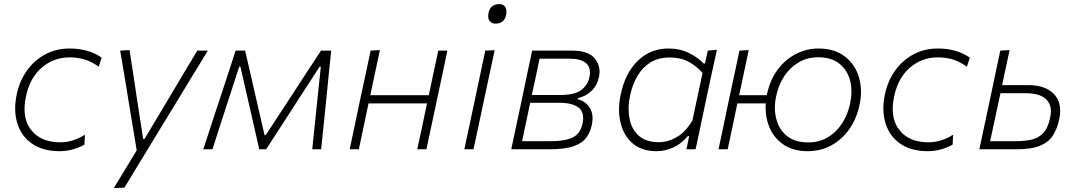

<svg xmlns="http://www.w3.org/2000/svg" viewBox="-20 -748 5389 962"><path d="M278 9.5Q196 9.5 142 -27.2Q88 -64 67.5 -128Q56 -163.5 56 -204Q56 -237.5 63.5 -274Q77.5 -342 114.8 -394.2Q152 -446.5 207 -475.8Q262 -505 328.5 -505Q424 -505 489.5 -459L474.5 -414Q439.5 -439 404.5 -449.8Q369.5 -460.5 328.5 -460.5Q250 -460.5 190.2 -410Q130.5 -359.5 110.5 -267Q103 -232 103 -202Q103 -138.5 136 -97Q184 -35 282 -35Q315 -35 346.5 -45.2Q378 -55.5 405.5 -73L403 -23.5Q382.5 -11 349.5 -0.8Q316.5 9.5 278 9.5Z M550 194.5Q578 148 607.5 100Q636.5 52 665 5.5Q657 -42.5 649 -91.5Q641 -140 633 -187.5L618.5 -276.5Q609.5 -330 600.5 -386Q591 -441.5 582 -494.5L629 -497Q639.5 -427 650 -361Q660 -294.5 670.5 -224.5L697.5 -51.5H704L808 -225.5Q849 -294.5 888.5 -360.8Q928 -427 968.5 -494.5H1021.5Q997.5 -454.5 974.5 -417.5Q951.5 -380 924.2 -335.2Q897 -290.5 859.5 -228.5L774.5 -89.5Q716.5 6.5 676.2 72.2Q636 138 603.5 192Z M998.5 0Q1034 -108.5 1067.5 -210.5L1090 -278.5Q1107.5 -332 1125.5 -386.5Q1143 -441 1160.5 -494.5H1208Q1220.5 -441.5 1233 -387.2Q1245.5 -333 1257.5 -279.5L1305.5 -71H1311.5L1448 -279.5Q1483.5 -334 1518.5 -388Q1553.5 -441.5 1588.5 -494.5H1639.5Q1634 -442 1628.2 -385.8Q1622.5 -329.5 1617.5 -277L1610.5 -208Q1605 -157 1600 -105L1589 0H1544.5Q1551 -62.5 1557.5 -126Q1564 -189 1570.5 -251.5L1587.5 -414H1581.5L1470 -242L1392 -121Q1353 -60.5 1313.5 0H1279Q1265 -60.5 1251.5 -121.5Q1237.5 -182 1224 -241.5L1184.5 -414H1178.5L1126.5 -253.5Q1106 -190.5 1085.2 -126.8Q1064.5 -63 1044.5 0Z M1732 0Q1744 -55.5 1755 -108Q1766 -160 1778.5 -220.5L1789 -270Q1802.5 -333 1814 -386Q1825 -439 1837 -494.5L1883.5 -497Q1871.5 -440.5 1860 -387Q1848.5 -333.5 1835.5 -271H2128.5Q2141.5 -334 2152.8 -386.5Q2164 -439 2176 -494.5H2221.5Q2210 -439 2198.8 -386Q2187.5 -333 2174 -270L2163.5 -220.5Q2150.5 -160 2139.5 -108Q2128.5 -56 2116.5 0H2070.5Q2082.5 -56 2094 -108Q2105 -160 2117.5 -220.5L2119.5 -230H1826.5L1824.5 -220.5Q1812 -160 1800.8 -108Q1789.5 -56 1778 0Z M2306.5 0Q2318.5 -57 2329.5 -107.5Q2340 -158.5 2353.5 -220.5L2364 -270Q2377.5 -333 2388.5 -386Q2399.5 -439 2411.5 -494.5L2458.5 -496.5Q2446 -439 2435 -387Q2424 -334.5 2410 -270L2399.5 -220.5Q2386.5 -159 2375.5 -107.5Q2364.5 -56 2352.5 0ZM2462 -629.5Q2442.5 -629.5 2432.5 -644Q2426 -653.5 2426 -667.5Q2426 -674.5 2427.5 -682.5Q2432.5 -707.5 2447.5 -717.5Q2462.5 -727.5 2482 -727.5Q2502 -727.5 2511.5 -713Q2517.5 -703 2517.5 -689.5Q2517.5 -682.5 2516 -674Q2511 -650 2496.8 -639.8Q2482.5 -629.5 2462 -629.5Z M2541.5 0Q2553.5 -56.5 2564.5 -108.2Q2575.5 -160 2588.5 -220.5L2599 -270Q2612 -333 2623.2 -385.8Q2634.5 -438.5 2646.5 -494.5H2845.5Q2928 -494.5 2960.5 -454.5Q2984 -425.5 2984 -388.5Q2984 -375 2980.5 -360Q2971.5 -318.5 2943 -292Q2914.5 -265.5 2876 -256L2875 -250.5Q2895.5 -246.5 2915 -231.2Q2934.5 -216 2944 -188.5Q2949 -174 2949 -156Q2949 -139.5 2945 -120.5Q2937.5 -86.5 2918 -59Q2898.5 -31.5 2855 -15.8Q2811.5 0 2733 0ZM2683.5 -454Q2674 -408 2665 -365.5Q2656 -323.5 2645 -273.5V-272H2785.5Q2860 -272 2892.5 -297Q2925 -322 2933 -360Q2936 -373.5 2936 -385Q2936 -415 2916.5 -431.5Q2889 -454 2836 -454ZM2596 -40.5H2732Q2790.5 -40.5 2824.8 -50Q2859 -59.5 2875.8 -79.2Q2892.5 -99 2899 -129Q2902 -143.5 2902 -156Q2902 -189.5 2880 -208Q2849 -233 2782 -233H2636.5L2634 -221.5Q2623.5 -171 2614.5 -128.5Q2605.5 -86 2596 -40.5Z M3419.5 0Q3422 -13.5 3425 -27L3433 -66H3426Q3393 -26.5 3352.2 -8.5Q3311.5 9.5 3270 9.5Q3194.5 9.5 3149 -30.2Q3103.5 -70 3089 -135Q3081.5 -166 3081.5 -200Q3081.5 -236 3090 -274.5Q3112.5 -382.5 3175.8 -443.8Q3239 -505 3330 -505Q3386.5 -505 3431.8 -482.5Q3477 -460 3505.5 -430H3512L3526.5 -494.5L3572 -498.5Q3559.5 -440.5 3547.5 -386.5Q3535 -332 3522.5 -270.5L3471.5 -28.5Q3468.5 -14 3465 0ZM3281 -35.5Q3327 -35.5 3371.5 -61.5Q3416 -87.5 3449.5 -145L3500 -382.5Q3469.5 -417.5 3429.8 -438.8Q3390 -460 3336 -460Q3279 -460 3238.8 -435Q3198.5 -410 3173.5 -367Q3148.5 -324 3137 -269.5Q3129.5 -234 3129.5 -202.5Q3129.5 -176.5 3134.5 -152.5Q3145 -99 3181.5 -67.2Q3218 -35.5 3281 -35.5Z M3580 0Q3592 -55.5 3603 -108Q3614 -160 3626.5 -220.5L3637 -270Q3650.5 -333 3662 -386Q3673 -439 3685 -494.5L3731.5 -497Q3719.5 -440.5 3708 -387Q3696.5 -333.5 3683.5 -271H3822L3822.5 -273.5Q3837.5 -347 3876.2 -398.8Q3915 -450.5 3968.5 -477.8Q4022 -505 4081 -505Q4161 -505 4212.5 -465.5Q4264 -426 4283.5 -361.5Q4294 -326 4294 -288Q4294 -256 4286.5 -222Q4272 -153.5 4235.5 -101.2Q4199 -49 4145.8 -19.8Q4092.5 9.5 4027.5 9.5Q3954 9.5 3905.5 -23.8Q3857 -57 3834.5 -111.5Q3816 -157 3816 -209Q3816 -219.5 3816.5 -230H3674.5L3672.5 -220.5Q3660 -160 3649 -108Q3637.5 -56 3626 0ZM4030 -34.5Q4086 -34.5 4129 -60.8Q4172 -87 4200 -131Q4228 -175 4239.5 -229.5Q4246 -261 4246 -289.5Q4246 -319.5 4239 -346Q4224.5 -398.5 4184.5 -429.8Q4144.5 -461 4080.5 -461Q4025 -461 3981.5 -435.5Q3938 -410 3909.2 -366Q3880.5 -322 3869 -266.5Q3862.5 -236.5 3862.5 -208.5Q3862.5 -179 3869.5 -152.5Q3882.5 -99.5 3922.5 -67Q3962.5 -34.5 4030 -34.5Z M4628 9.5Q4546 9.5 4492 -27.2Q4438 -64 4417.5 -128Q4406 -163.5 4406 -204Q4406 -237.5 4413.5 -274Q4427.5 -342 4464.8 -394.2Q4502 -446.5 4557 -475.8Q4612 -505 4678.5 -505Q4774 -505 4839.5 -459L4824.5 -414Q4789.5 -439 4754.5 -449.8Q4719.5 -460.5 4678.5 -460.5Q4600 -460.5 4540.2 -410Q4480.5 -359.5 4460.5 -267Q4453 -232 4453 -202Q4453 -138.5 4486 -97Q4534 -35 4632 -35Q4665 -35 4696.5 -45.2Q4728 -55.5 4755.5 -73L4753 -23.5Q4732.5 -11 4699.5 -0.8Q4666.5 9.5 4628 9.5Z M4887 0Q4899 -55.5 4910 -108Q4921 -160 4934 -220.5L4944.5 -270Q4957.5 -333 4968.8 -385.8Q4980 -438.5 4992 -494.5L5038.5 -497Q5026.5 -441.5 5016.5 -394.5Q5006.5 -347.5 5001 -321.5H5132Q5219 -321.5 5261.5 -276Q5292 -243 5292 -193Q5292 -173.5 5287.5 -151.5Q5278 -106.5 5257.5 -72.2Q5237 -38 5193.8 -19Q5150.5 0 5072.5 0ZM4941 -40.5H5068.5Q5111.5 -40.5 5146.8 -48Q5182 -55.5 5206.2 -80.5Q5230.5 -105.5 5241.5 -157.5Q5245.5 -176 5245.5 -191.5Q5245.5 -208 5241 -220.5Q5232 -244.5 5212.8 -257.8Q5193.5 -271 5170 -276Q5146.5 -281 5125 -281H4992.5L4991.5 -275.5Q4977.5 -211.5 4966 -156.5Q4954 -101 4941 -40.5Z"/></svg>

Font: Heraclito ExtraLight
Style: Italic
Weight: 200
Italic angle: -12°
Designer: Kostas Bartsokas (font) & Cristiano Sobral (main changes)
Foundry: Kostas Bartsokas (font) & Cristiano Sobral (main changes)
Version: Version 1.00;July 8, 2020;FontCreator 13.0.0.2655 64-bit